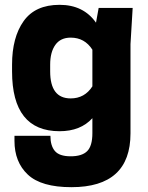

<svg xmlns="http://www.w3.org/2000/svg" viewBox="-20 -563 614 796"><path d="M363 -11V-73Q314 -19 227 -19Q30 -19 30 -267V-295Q30 -408 78 -475.5Q126 -543 227 -543Q326 -543 378 -469L389 -530H530L521 -380V-10Q521 213 276 213Q151 213 95.5 161Q40 109 40 21V0H189Q189 41 207.5 63Q226 85 273 85Q320 85 341.5 63.5Q363 42 363 -11ZM273 -155Q331 -155 363 -205V-357Q331 -407 273 -407Q231 -407 209.5 -377Q188 -347 188 -295V-267Q188 -155 273 -155Z"/></svg>

Font: Cooper Hewitt
Style: Bold
Weight: 711
Designer: Village Type and Design LLC
Foundry: Cooper Hewitt Smithsonian Design Museum
Version: 1.000